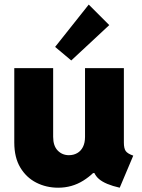

<svg xmlns="http://www.w3.org/2000/svg" viewBox="-20 -832 636 859"><path d="M240.2 7.8Q187 7.8 142.3 -14.9Q97.7 -37.6 70.8 -82.5Q43.9 -127.4 43.9 -194.3V-527.3H217.8V-219.7Q217.8 -179.7 238 -158.7Q258.3 -137.7 288.1 -137.7Q309.1 -137.7 325.4 -147Q341.8 -156.2 351.1 -174.6Q360.4 -192.9 360.4 -219.7V-527.3H534.2V-194.3Q534.2 -168 542.5 -156.2Q550.8 -144.5 576.2 -135.7L515.6 7.8Q451.2 -6.8 422.9 -31Q394.5 -55.2 393.6 -97.7L423.8 -57.6H358.4L438.5 -106.4Q402.8 -55.2 352.3 -23.7Q301.8 7.8 240.2 7.8ZM298.8 -561.5 226.6 -622.1 377 -811.5 468.8 -719.7Z"/></svg>

Font: Reddit Sans Black
Style: Regular
Weight: 900
Version: Version 1.014